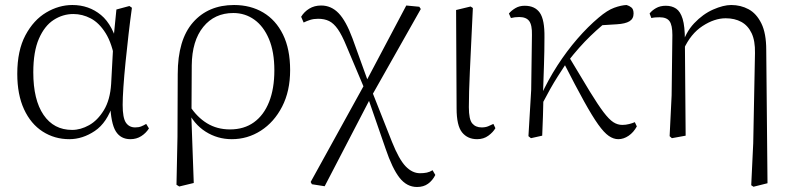

<svg xmlns="http://www.w3.org/2000/svg" viewBox="-20 -542 3167 767"><path d="M257 14Q198 14 150.5 -16.5Q103 -47 76 -105.5Q49 -164 49 -247Q49 -340 81.5 -401Q114 -462 164.5 -492Q215 -522 269 -522Q335 -522 383.5 -482Q432 -442 454 -349H462L440 -296Q428 -368 402 -409.5Q376 -451 342.5 -468.5Q309 -486 273 -486Q231 -486 194.5 -462.5Q158 -439 135.5 -387.5Q113 -336 113 -253Q113 -143 154 -83Q195 -23 268 -23Q302 -23 336 -42Q370 -61 395 -102Q420 -143 424 -207L434 -393L445 -504L497 -518L507 -511Q500 -461 493.5 -404.5Q487 -348 481.5 -293.5Q476 -239 473 -194.5Q470 -150 470 -123Q470 -71 483 -52Q496 -33 520 -33Q534 -33 544 -37Q554 -41 564 -47L575 -29Q563 -10 544 2Q525 14 501 14Q462 14 442.5 -17.5Q423 -49 420 -128H432Q408 -52 359 -19Q310 14 257 14Z M685 196 689 5 690 -246Q690 -383 751 -452.5Q812 -522 915 -522Q981 -522 1031.5 -492Q1082 -462 1110.5 -404Q1139 -346 1139 -262Q1139 -178 1107 -116Q1075 -54 1022 -20Q969 14 906 14Q849 14 801.5 -16Q754 -46 728 -103H725L738 -119Q767 -74 807 -49.5Q847 -25 899 -25Q955 -25 994.5 -53.5Q1034 -82 1055 -135Q1076 -188 1076 -261Q1076 -335 1054.5 -386Q1033 -437 996 -463.5Q959 -490 912 -490Q837 -490 792 -434.5Q747 -379 746 -281L745 -97L744 -89L754 189L696 203Z M1226 194 1221 185 1440 -212 1603 -520 1655 -515 1661 -506 1462 -154 1277 202ZM1646 205Q1605 205 1576 168Q1547 131 1520 51L1449 -154H1443L1465 -180L1546 25Q1574 95 1600.5 122.5Q1627 150 1658 150Q1673 150 1685 147.5Q1697 145 1708 138L1719 157Q1708 179 1690 192Q1672 205 1646 205ZM1437 -185 1364 -358Q1346 -402 1329.5 -425.5Q1313 -449 1294.5 -458Q1276 -467 1251 -467Q1233 -467 1219 -462.5Q1205 -458 1193 -452L1183 -475Q1195 -495 1215.5 -507.5Q1236 -520 1263 -520Q1303 -520 1332.5 -489.5Q1362 -459 1388 -389L1453 -209H1461Z M1886 14Q1848 14 1826 -13Q1804 -40 1804 -109L1802 -502L1860 -516L1869 -510Q1865 -424 1862 -362.5Q1859 -301 1857 -256.5Q1855 -212 1854 -178Q1853 -144 1853 -114Q1853 -65 1866.5 -49Q1880 -33 1904 -33Q1919 -33 1930 -37.5Q1941 -42 1951 -47L1959 -30Q1950 -14 1931 0Q1912 14 1886 14Z M2101 10 2091 2 2102 -183 2105 -402Q2106 -442 2094 -458Q2082 -474 2054 -474Q2045 -474 2037 -473Q2029 -472 2021 -470L2013 -488Q2023 -500 2039 -509.5Q2055 -519 2076 -519Q2117 -519 2136.5 -491Q2156 -463 2155 -393Q2155 -339 2153 -279.5Q2151 -220 2149 -161L2151 -158Q2150 -118 2149 -78.5Q2148 -39 2146 0ZM2140 -116 2126 -145H2134L2140 -158Q2169 -222 2206.5 -280Q2244 -338 2286.5 -387Q2329 -436 2372 -472Q2406 -501 2433.5 -511Q2461 -521 2483 -522Q2494 -519 2502.5 -512Q2511 -505 2511 -488Q2511 -467 2494.5 -457Q2478 -447 2444 -445L2363 -440L2430 -476Q2383 -441 2338.5 -398Q2294 -355 2248 -296L2242 -289Q2223 -260 2208 -236.5Q2193 -213 2177.5 -185.5Q2162 -158 2140 -116ZM2450 14Q2431 14 2412 1Q2393 -12 2369.5 -45Q2346 -78 2313 -137.5Q2280 -197 2232 -291L2254 -313Q2304 -229 2336.5 -176Q2369 -123 2391 -94Q2413 -65 2430 -54Q2447 -43 2466 -43Q2480 -43 2493.5 -46.5Q2507 -50 2516 -54L2524 -37Q2511 -13 2491 0.5Q2471 14 2450 14Z M2655 2 2663 -161 2666 -402Q2666 -442 2654.5 -457.5Q2643 -473 2615 -473Q2607 -473 2599 -472.5Q2591 -472 2582 -470L2575 -488Q2584 -500 2600.5 -509.5Q2617 -519 2640 -519Q2664 -519 2681 -507.5Q2698 -496 2707 -466.5Q2716 -437 2716 -381V-377L2719 0L2664 10ZM2981 198 2989 30 2996 -330Q2997 -379 2982.5 -409.5Q2968 -440 2941.5 -454.5Q2915 -469 2879 -469Q2834 -469 2786.5 -438Q2739 -407 2711 -345L2701 -356H2703Q2718 -412 2753 -449Q2788 -486 2829 -504Q2870 -522 2901 -522Q2939 -522 2970.5 -505Q3002 -488 3021.5 -448.5Q3041 -409 3041 -342L3046 190L2990 204Z"/></svg>

Font: Noto Serif KR
Style: Regular
Weight: 200
Designer: Ryoko NISHIZUKA 西塚涼子 (kana & ideographs); Frank Grießhammer (Latin, Greek & Cyrillic); Wenlong ZHANG 张文龙 (bopomofo); San
Foundry: Adobe
Version: Version 2.001;hotconv 1.1.0;makeotfexe 2.6.0